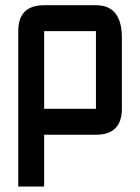

<svg xmlns="http://www.w3.org/2000/svg" viewBox="-20 -508 528 724"><path d="M48.8 -390.6Q48.8 -488.3 146.5 -488.3H341.8Q439.5 -488.3 439.5 -366.2V-97.7Q439.5 0 341.8 0H146.5V195.3H48.8ZM341.8 -390.6H146.5V-97.7H341.8Z"/></svg>

Font: BabelStone Runic Long Branch
Style: Regular
Weight: 400
Designer: Andrew West
Foundry: BabelStone
Version: Version 3.002 March 14, 2022